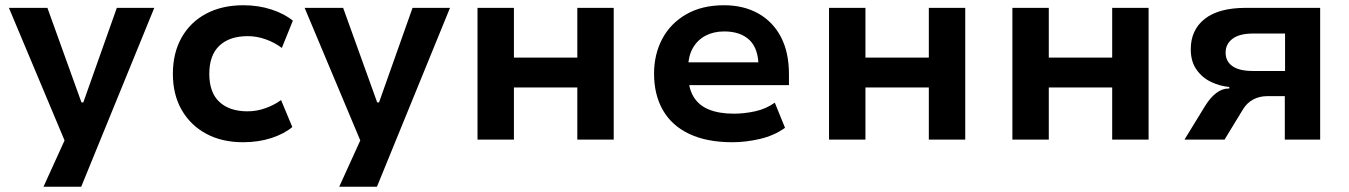

<svg xmlns="http://www.w3.org/2000/svg" viewBox="-20 -533 5150 733"><path d="M146 180 252 -53V64L14 -503H161L291 -142H298L426 -503H569L290 180Z M908 10Q827 10 767 -22.5Q707 -55 673.5 -113.5Q640 -172 640 -251Q640 -331 673.5 -390Q707 -449 767.5 -481Q828 -513 909 -513Q967 -513 1017 -496.5Q1067 -480 1098 -454L1056 -350Q1028 -371 994 -383Q960 -395 926 -395Q856 -395 817.5 -358.5Q779 -322 779 -251Q779 -180 817.5 -144Q856 -108 925 -108Q960 -108 993.5 -120Q1027 -132 1053 -151L1096 -48Q1065 -22 1016 -6Q967 10 908 10Z M1275 180 1381 -53V64L1143 -503H1290L1420 -142H1427L1555 -503H1698L1419 180Z M1803 0V-503H1942V-313H2184V-503H2323V0H2184V-199H1942V0Z M2776 10Q2679 10 2612 -21.5Q2545 -53 2511 -112Q2477 -171 2477 -252Q2477 -326 2508.5 -385Q2540 -444 2600 -478.5Q2660 -513 2744 -513Q2819 -513 2875 -481.5Q2931 -450 2961.5 -391.5Q2992 -333 2992 -250V-208H2585V-295H2891L2876 -276Q2876 -347 2841.5 -380Q2807 -413 2745 -413Q2705 -413 2674 -397Q2643 -381 2625 -349.5Q2607 -318 2607 -270V-254Q2607 -199 2627 -165Q2647 -131 2686 -115Q2725 -99 2782 -99Q2821 -99 2862.5 -108Q2904 -117 2938 -141L2977 -45Q2935 -15 2881 -2.5Q2827 10 2776 10Z M3145 0V-503H3284V-313H3526V-503H3665V0H3526V-199H3284V0Z M3845 0V-503H3984V-313H4226V-503H4365V0H4226V-199H3984V0Z M4502 0 4581 -129Q4601 -161 4623.5 -178Q4646 -195 4669 -195H4673V-201Q4638 -204 4604 -220Q4570 -236 4548 -267Q4526 -298 4526 -345Q4526 -419 4579.5 -461Q4633 -503 4736 -503H5020V0H4885V-166H4819Q4788 -166 4764 -153Q4740 -140 4725 -115L4655 0ZM4764 -262H4886V-405H4764Q4712 -405 4685.5 -385Q4659 -365 4659 -332Q4659 -299 4685 -280.5Q4711 -262 4764 -262Z"/></svg>

Font: Nunito Sans 6pt
Style: Bold
Weight: 700
Version: Version 3.101;gftools[0.9.27]